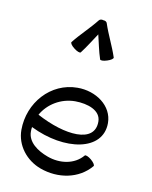

<svg xmlns="http://www.w3.org/2000/svg" viewBox="-187 -1126 988 1251"><g transform="rotate(20 306.5 -500.0)"><path d="M240 -779C265 -827 285 -878 307 -928C329 -878 348 -827 374 -779C377 -772 398 -776 420 -788C442 -799 457 -814 453 -821C417 -888 370 -948 334 -1015C330 -1024 319 -1028 307 -1026C295 -1028 284 -1024 279 -1015C243 -948 196 -888 160 -821C157 -814 171 -799 193 -788C215 -776 236 -772 240 -779ZM572 -111C576 -118 562 -133 540 -146C519 -158 498 -163 494 -156C450 -80 357 -51 269 -67C196 -80 123 -114 111 -183C109 -193 108 -203 108 -213C359 -140 596 -224 564 -406C544 -519 420 -577 299 -555C125 -524 18 -350 49 -172C67 -71 151 4 253 22C379 44 509 -2 572 -111ZM315 -467C398 -481 489 -467 502 -394C528 -250 326 -235 120 -303C149 -385 222 -450 315 -467Z"/></g></svg>

Font: Nupuram
Style: Regular
Weight: 400
Designer: Santhosh Thottingal (santhosh.thottingal@gmail.com)
Foundry: SMC
Version: Version 1.000